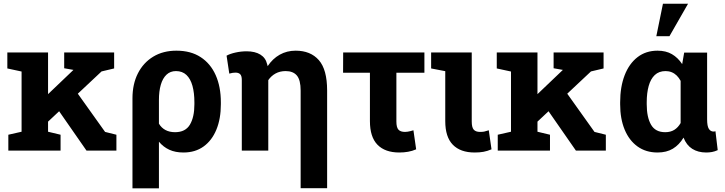

<svg xmlns="http://www.w3.org/2000/svg" viewBox="-20 -811 3905 1034"><path d="M225.1 -143.1 160.2 -229 374 -433.1 375.5 -434.6 325.7 -443.4V-528.3H594.7V-442.4L526.9 -426.3ZM24.9 0V-85.4L96.2 -101.6V-425.8L19.5 -442.4V-528.3H238.8V-101.6L306.2 -85.4V0ZM445.8 0 284.2 -232.4 378.4 -335.4 545.9 -100.6 606.9 -85.4V0Z M693.4 203.1V-281.7Q693.4 -358.4 722.7 -416Q752 -473.6 805.2 -505.9Q858.4 -538.1 930.2 -538.1Q1007.3 -538.1 1060.5 -503.4Q1113.8 -468.8 1141.6 -406.2Q1169.4 -343.8 1169.4 -259.8V-249.5Q1169.4 -171.4 1145.3 -112.8Q1121.1 -54.2 1076.2 -22Q1031.2 10.3 967.8 10.3Q924.3 10.3 891.8 -4.6Q859.4 -19.5 835.9 -47.9V203.1ZM922.9 -99.1Q978.5 -99.1 1002.7 -139.6Q1026.9 -180.2 1026.9 -249.5V-259.8Q1026.9 -311 1016.4 -348.9Q1005.9 -386.7 983.9 -407.5Q961.9 -428.2 927.7 -428.2Q897 -428.2 876.5 -408.7Q856 -389.2 845.9 -354.2Q835.9 -319.3 835.9 -272.9V-145Q849.1 -122.6 871.1 -110.8Q893.1 -99.1 922.9 -99.1Z M1599.1 202.6V-323.2Q1599.1 -379.9 1578.9 -404.1Q1558.6 -428.2 1518.6 -428.2Q1487.8 -428.2 1464.1 -415.3Q1440.4 -402.3 1424.8 -379.4V0H1282.2V-380.4Q1282.2 -402.3 1273.7 -411.1Q1265.1 -419.9 1248 -419.9Q1238.8 -419.9 1232.9 -418.7Q1227.1 -417.5 1214.8 -414.6L1200.2 -511.2Q1218.8 -521.5 1248.5 -528.1Q1278.3 -534.7 1308.1 -534.7Q1353.5 -534.7 1382.1 -517.1Q1410.6 -499.5 1418.5 -465.8Q1419.4 -463.4 1420.2 -460.2Q1420.9 -457 1421.4 -454.6Q1447.8 -494.6 1486.3 -516.4Q1524.9 -538.1 1572.3 -538.1Q1652.3 -538.1 1697 -487.3Q1741.7 -436.5 1741.7 -323.7V202.6Z M2130.4 10.3Q2053.7 10.3 2012.9 -31.5Q1972.2 -73.2 1972.2 -158.7V-419.4H1827.6L1828.1 -528.3H2265.6V-419.4H2114.7V-156.7Q2114.7 -125 2125.7 -112.8Q2136.7 -100.6 2161.1 -100.6Q2168 -100.6 2175.5 -101.8Q2183.1 -103 2190.9 -105Q2198.7 -106.9 2206.5 -109.4L2221.2 -6.8Q2200.2 2.4 2177.7 6.3Q2155.3 10.3 2130.4 10.3Z M2536.1 10.3Q2459.5 10.3 2418.7 -31.5Q2377.9 -73.2 2377.9 -158.7V-427.7L2301.8 -442.4V-528.3H2520.5V-156.7Q2520.5 -125 2531.2 -112.8Q2542 -100.6 2564.9 -100.6Q2579.1 -100.6 2587.4 -102.3Q2595.7 -104 2612.3 -109.4L2627 -6.8Q2604 2.9 2583.5 6.6Q2563 10.3 2536.1 10.3Z M2860.8 -143.1 2795.9 -229 3009.8 -433.1 3011.2 -434.6 2961.4 -443.4V-528.3H3230.5V-442.4L3162.6 -426.3ZM2660.6 0V-85.4L2731.9 -101.6V-425.8L2655.3 -442.4V-528.3H2874.5V-101.6L2941.9 -85.4V0ZM3081.5 0 2919.9 -232.4 3014.2 -335.4 3181.6 -100.6 3242.7 -85.4V0Z M3521 10.3Q3458.5 10.3 3413.3 -22.2Q3368.2 -54.7 3344 -113Q3319.8 -171.4 3319.8 -249.5V-259.8Q3319.8 -343.3 3344 -405.8Q3368.2 -468.3 3413.3 -503.2Q3458.5 -538.1 3521 -538.1Q3566.4 -538.1 3598.6 -519.3Q3630.9 -500.5 3653.8 -465.8L3664.6 -527.8H3788.1V-168.5Q3788.1 -131.8 3797.4 -117.2Q3806.6 -102.5 3822.8 -102.5Q3825.7 -102.5 3828.6 -103Q3831.5 -103.5 3833 -104.5L3845.2 -2.4Q3829.1 4.9 3814.2 7.6Q3799.3 10.3 3783.2 10.3Q3739.3 10.3 3708 -9.5Q3676.8 -29.3 3661.1 -69.8Q3637.7 -30.8 3603.8 -10.3Q3569.8 10.3 3521 10.3ZM3562.5 -99.1Q3591.3 -99.1 3611.6 -111.8Q3631.8 -124.5 3645.5 -148.4V-375.5Q3636.2 -392.6 3624.3 -404.3Q3612.3 -416 3597.2 -422.1Q3582 -428.2 3564.5 -428.2Q3528.8 -428.2 3506.3 -407Q3483.9 -385.7 3473.4 -347.9Q3462.9 -310.1 3462.9 -259.8V-249.5Q3462.9 -179.7 3486.1 -139.4Q3509.3 -99.1 3562.5 -99.1ZM3514.6 -616.2 3550.3 -791H3685.5L3585.4 -616.2Z"/></svg>

Font: Robotiche
Style: Bold
Weight: 700
Designer: Google
Version: Version 2.001